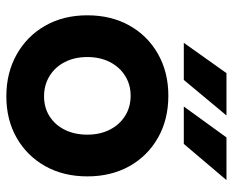

<svg xmlns="http://www.w3.org/2000/svg" viewBox="-86 -654 752 621"><g transform="rotate(90 290.5 -344.0)"><path d="M292 12Q216 12 156.5 -21.5Q97 -55 63.5 -114Q30 -173 30 -250Q30 -327 63 -386Q96 -445 155 -478.5Q214 -512 290 -512Q367 -512 426 -478.5Q485 -445 518 -386Q551 -327 551 -250Q551 -173 518 -114Q485 -55 426.5 -21.5Q368 12 292 12ZM292 -110Q329 -110 357 -128Q385 -146 400.5 -177.5Q416 -209 416 -250Q416 -291 400 -322.5Q384 -354 355.5 -372Q327 -390 290 -390Q254 -390 225.5 -372Q197 -354 181 -322.5Q165 -291 165 -250Q165 -209 181 -177.5Q197 -146 226 -128Q255 -110 292 -110ZM325 -562 425 -700H563L446 -562ZM119 -562 217 -700H354L239 -562Z"/></g></svg>

Font: Figtree Light
Style: Bold
Weight: 700
Version: Version 2.002